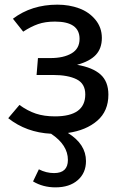

<svg xmlns="http://www.w3.org/2000/svg" viewBox="-20 -559 534 820"><path d="M442.9 -154.8Q442.9 -84.5 395.5 -43.5Q348.1 -2.4 270 8.8Q347.2 56.6 347.2 128.9Q347.2 179.7 312 210.4Q276.9 241.2 216.8 241.2Q163.6 241.2 121.1 215.8L146 164.1Q177.2 180.2 210.9 180.2Q270 180.2 270 124Q270 60.1 198.2 12.2Q92.3 6.8 15.1 -54.2L63 -110.8Q98.1 -85.4 133.3 -73.7Q168.5 -62 214.8 -62Q344.2 -62 344.2 -155.8Q344.2 -201.7 307.4 -220.2Q270.5 -238.8 206.1 -238.8H136.2L142.1 -311H195.8Q251.5 -311 285.6 -331.1Q319.8 -351.1 319.8 -393.1Q319.8 -466.8 214.8 -466.8Q173.3 -466.8 142.6 -456.1Q111.8 -445.3 79.1 -423.8L35.2 -479Q114.7 -539.1 225.1 -539.1Q275.4 -539.1 317.9 -523.4Q360.4 -507.8 387.7 -474.6Q415 -441.4 415 -397Q415 -352.5 389.6 -325Q364.3 -297.4 309.1 -282.2Q375.5 -271 409.2 -241Q442.9 -210.9 442.9 -154.8Z"/></svg>

Font: FiraGO
Style: Regular
Weight: 400
Designer: bBox Type
Foundry: bBox Type GmbH
Version: Version 1.001;PS 001.001;hotconv 1.0.88;makeotf.lib2.5.64775